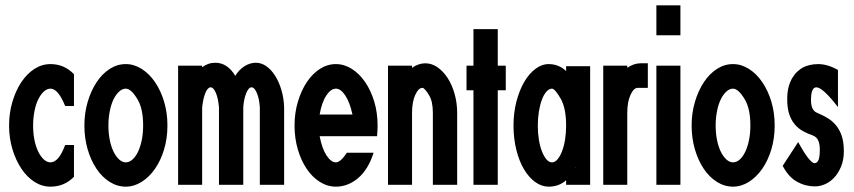

<svg xmlns="http://www.w3.org/2000/svg" viewBox="-20 -694 3197 719"><path d="M169 -454Q221 -454 257 -416V-297H224Q198 -362 169 -362Q156 -362 144 -351Q132 -340 123 -321.5Q114 -303 109 -277.5Q104 -252 104 -224Q104 -195 109 -170Q114 -145 123 -126.5Q132 -108 144 -97Q156 -86 169 -86Q200 -86 224 -151H257V-32Q221 5 169 5Q137 5 109 -13Q81 -31 60 -62.5Q39 -94 26.5 -135.5Q14 -177 14 -224Q14 -271 26.5 -313Q39 -355 60 -386.5Q81 -418 109 -436Q137 -454 169 -454Z M451 -454Q482 -454 510.5 -436Q539 -418 560.5 -386.5Q582 -355 594.5 -313.5Q607 -272 607 -224Q607 -176 594.5 -134.5Q582 -93 560.5 -62Q539 -31 510.5 -13Q482 5 451 5Q419 5 390.5 -13Q362 -31 341 -62.5Q320 -94 308 -135.5Q296 -177 296 -224Q296 -271 308.5 -313Q321 -355 342 -386.5Q363 -418 391 -436Q419 -454 451 -454ZM495 -322Q471 -362 451 -362Q438 -362 426 -351Q414 -340 405 -321.5Q396 -303 391 -277.5Q386 -252 386 -224Q386 -195 391 -170Q396 -145 405 -126.5Q414 -108 426 -97Q438 -86 451 -86Q464 -86 476 -96.5Q488 -107 497 -126Q506 -145 511 -170Q516 -195 516 -224Q516 -287 495 -322Z M737 -448V-442Q759 -459 786 -459Q832 -459 861 -410Q875 -433 895.5 -446Q916 -459 938 -459Q959 -459 977.5 -446Q996 -433 1010.5 -410Q1025 -387 1034 -356.5Q1043 -326 1044 -292V-2H953V-292Q951 -324 942 -345.5Q933 -367 922 -367Q911 -367 902 -345Q893 -323 891 -292V-2H800V-292Q797 -327 788 -347Q779 -367 769 -367Q758 -367 749.5 -347Q741 -327 737 -292V-2H647V-448Z M1238 -454Q1269 -454 1297.5 -436Q1326 -418 1347.5 -386.5Q1369 -355 1381.5 -313.5Q1394 -272 1394 -224Q1394 -215 1393.5 -205.5Q1393 -196 1392 -184H1177Q1186 -137 1203 -111.5Q1220 -86 1238 -86Q1255 -86 1279 -122H1379Q1359 -59 1321 -27Q1283 5 1238 5Q1206 5 1177.5 -13Q1149 -31 1128 -62.5Q1107 -94 1095 -135.5Q1083 -177 1083 -224Q1083 -271 1095.5 -313Q1108 -355 1129 -386.5Q1150 -418 1178 -436Q1206 -454 1238 -454ZM1300 -265Q1290 -311 1273 -336.5Q1256 -362 1238 -362Q1219 -362 1202 -336.5Q1185 -311 1177 -265Z M1523 -448V-440Q1534 -448 1547 -452.5Q1560 -457 1572 -457Q1597 -457 1618.5 -442Q1640 -427 1656.5 -401.5Q1673 -376 1682.5 -342Q1692 -308 1692 -271V-2H1601V-271Q1601 -314 1587 -337Q1570 -365 1562 -365Q1547 -365 1535 -338.5Q1523 -312 1523 -271V-2H1433V-448Z M1753 -2V-356H1727V-448H1753V-585H1844V-448H1874V-356H1844V-2Z M2190 -446V-2H2100V-19Q2073 5 2035 5Q2008 5 1984 -12.5Q1960 -30 1942 -60.5Q1924 -91 1913.5 -133Q1903 -175 1903 -224Q1903 -272 1914 -314Q1925 -356 1943 -387Q1961 -418 1985 -436Q2009 -454 2035 -454Q2072 -454 2100 -428V-446ZM2134 -68Q2134 -67 2133 -67H2136ZM2080 -324Q2058 -362 2047 -362Q2036 -362 2026 -350.5Q2016 -339 2009 -320Q2002 -301 1998 -276Q1994 -251 1994 -224Q1994 -196 1998 -171Q2002 -146 2009.5 -127Q2017 -108 2026.5 -97Q2036 -86 2047 -86Q2058 -86 2067.5 -97Q2077 -108 2084.5 -127Q2092 -146 2096 -171Q2100 -196 2100 -224Q2100 -288 2080 -324Z M2329 -448V-440Q2340 -448 2353 -452.5Q2366 -457 2378 -457H2406V-365H2368Q2353 -365 2341 -338.5Q2329 -312 2329 -271V-2H2239V-448Z M2528 -448V-2H2438V-448ZM2528 -674V-562H2438V-674Z M2725 -454Q2756 -454 2784.5 -436Q2813 -418 2834.5 -386.5Q2856 -355 2868.5 -313.5Q2881 -272 2881 -224Q2881 -176 2868.5 -134.5Q2856 -93 2834.5 -62Q2813 -31 2784.5 -13Q2756 5 2725 5Q2693 5 2664.5 -13Q2636 -31 2615 -62.5Q2594 -94 2582 -135.5Q2570 -177 2570 -224Q2570 -271 2582.5 -313Q2595 -355 2616 -386.5Q2637 -418 2665 -436Q2693 -454 2725 -454ZM2769 -322Q2745 -362 2725 -362Q2712 -362 2700 -351Q2688 -340 2679 -321.5Q2670 -303 2665 -277.5Q2660 -252 2660 -224Q2660 -195 2665 -170Q2670 -145 2679 -126.5Q2688 -108 2700 -97Q2712 -86 2725 -86Q2738 -86 2750 -96.5Q2762 -107 2771 -126Q2780 -145 2785 -170Q2790 -195 2790 -224Q2790 -287 2769 -322Z M2969 -162Q2992 -120 3007 -101.5Q3022 -83 3030 -83Q3040 -83 3045 -94.5Q3050 -106 3050 -134Q3050 -177 3025 -186H3026Q3005 -193 2987 -203Q2969 -213 2956 -228.5Q2943 -244 2935.5 -266.5Q2928 -289 2928 -322Q2928 -350 2933.5 -369.5Q2939 -389 2947.5 -403Q2956 -417 2966.5 -426.5Q2977 -436 2988 -442Q2998 -447 3012.5 -450.5Q3027 -454 3044 -454Q3079 -454 3118 -432V-293Q3061 -367 3037 -367Q3017 -367 3017 -319Q3017 -281 3039 -272Q3060 -263 3078 -252.5Q3096 -242 3110 -225.5Q3124 -209 3132 -185.5Q3140 -162 3140 -128Q3140 -95 3129.5 -70Q3119 -45 3103.5 -28.5Q3088 -12 3069 -4Q3050 4 3032 4Q2996 4 2964.5 -13.5Q2933 -31 2911 -73Z"/></svg>

Font: Fundamental  Brigade Condensed
Style: Regular
Weight: 400
Width: 3
Designer: Peter Wiegel, original typeface by Carl Albert Fahrenwaldt 1901
Foundry: Peter Wiegel
Version: Version 0.000 2012 initial release